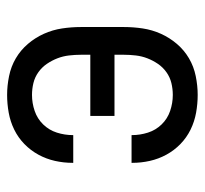

<svg xmlns="http://www.w3.org/2000/svg" viewBox="-38 -530 576 540"><g transform="rotate(90 250.0 -260.0)"><path d="M247 8Q221 8 194 2.5Q167 -3 144 -16.5Q121 -30 103.5 -50.5Q86 -71 75 -95.5Q64 -120 60 -146.5Q56 -173 56 -200V-320Q56 -347 60 -373.5Q64 -400 75 -424.5Q86 -449 103.5 -469.5Q121 -490 144 -503.5Q167 -517 194 -522.5Q221 -528 247 -528Q272 -528 297 -523.5Q322 -519 344.5 -508Q367 -497 385 -479.5Q403 -462 415 -440Q427 -418 432.5 -393.5Q438 -369 438 -344Q438 -344 438 -343.5Q438 -343 438 -342H360Q360 -342 360 -342.5Q360 -343 360 -343Q360 -366 353 -388Q346 -410 330 -426.5Q314 -443 292 -450.5Q270 -458 247 -458Q230 -458 213.5 -454Q197 -450 183 -440Q169 -430 159.5 -416Q150 -402 144 -386.5Q138 -371 136 -354Q134 -337 134 -320V-294H306V-226H134V-200Q134 -183 136 -166Q138 -149 144 -133.5Q150 -118 159.5 -104Q169 -90 183 -80Q197 -70 213.5 -66Q230 -62 247 -62Q270 -62 292 -69.5Q314 -77 330 -93.5Q346 -110 353 -132Q360 -154 360 -177Q360 -177 360 -177.5Q360 -178 360 -178H438Q438 -177 438 -176.5Q438 -176 438 -176Q438 -151 432.5 -126.5Q427 -102 415 -80Q403 -58 385 -40.5Q367 -23 344.5 -12Q322 -1 297 3.5Q272 8 247 8Z"/></g></svg>

Font: Zed Sans
Style: Regular
Weight: 400
Designer: Belleve Invis
Foundry: Belleve Invis
Version: Version 1.0.0; ttfautohint (v1.8.4)